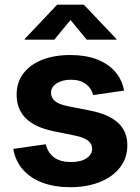

<svg xmlns="http://www.w3.org/2000/svg" viewBox="-20 -781 594 812"><path d="M276.9 10.7Q210.9 10.7 159.9 -8.3Q108.9 -27.3 76.9 -63.7Q44.9 -100.1 36.1 -151.4L173.3 -170.9Q183.1 -133.8 209.5 -114.7Q235.8 -95.7 280.3 -95.7Q321.8 -95.7 345.7 -111.6Q369.6 -127.4 369.6 -151.4Q369.6 -172.9 352.3 -186.3Q335 -199.7 299.8 -207L206.5 -226.1Q127.9 -242.2 89.1 -280.8Q50.3 -319.3 50.3 -380.4Q50.3 -432.1 78.4 -469.7Q106.4 -507.3 157.7 -527.8Q209 -548.3 277.3 -548.3Q342.8 -548.3 390.4 -529.8Q438 -511.2 467 -477.8Q496.1 -444.3 504.9 -397.9L374 -378.9Q367.2 -407.2 343.3 -425.5Q319.3 -443.8 279.8 -443.8Q243.7 -443.8 219.7 -428.5Q195.8 -413.1 195.8 -388.7Q195.8 -368.2 211.7 -354.2Q227.5 -340.3 264.6 -332.5L362.8 -313Q441.9 -296.9 480.2 -260.7Q518.6 -224.6 518.6 -166.5Q518.6 -113.3 487.8 -73.2Q457 -33.2 402.3 -11.2Q347.7 10.7 276.9 10.7ZM209.5 -613.3H84.5V-616.2L221.7 -761.2H334.5L472.2 -616.2V-613.3H346.7L278.3 -696.3Z"/></svg>

Font: Inter 17pt
Style: Bold
Weight: 700
Version: Version 4.001;git-66647c0bb